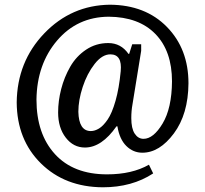

<svg xmlns="http://www.w3.org/2000/svg" viewBox="-20 -609 870 816"><path d="M613 91 631 128Q541 187 417 187Q256 186 154 85.5Q52 -15 51 -174Q53 -347 168 -467Q283 -587 447 -589Q598 -588 689.5 -494.5Q781 -401 781 -255Q780 -124 719 -42Q658 40 585 40Q546 40 517 11.5Q488 -17 479 -72H475Q412 18 341 18Q292 18 259.5 -24Q227 -66 227 -131Q227 -180 240 -230.5Q253 -281 278.5 -325.5Q304 -370 346 -398Q388 -426 440 -426Q494 -426 526 -380H529L542 -421H580V-393L543 -165Q538 -138 538 -107Q538 -63 552.5 -41Q567 -19 590 -19Q632 -19 671 -84Q710 -149 711 -263Q711 -392 640.5 -464.5Q570 -537 442 -538Q308 -537 222.5 -436.5Q137 -336 135 -186Q135 -40 213.5 46Q292 132 435 132Q541 132 613 91ZM449 -378Q414 -378 382 -337Q350 -296 331.5 -239.5Q313 -183 313 -134Q315 -52 366 -52Q383 -52 401 -63Q419 -74 437.5 -101Q456 -128 471 -180.5Q486 -233 493 -306Q500 -378 449 -378Z"/></svg>

Font: Alike
Style: Regular
Weight: 400
Designer: Cyreal (www.cyreal.org)
Foundry: Cyreal (www.cyreal.org)
Version: Version 1.212